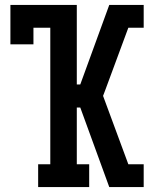

<svg xmlns="http://www.w3.org/2000/svg" viewBox="-20 -755 640 775"><path d="M134 0V-92H183V-643H115V-576H22V-735H290V-414H304L421 -735H560V-643H498L404 -389L396 -368L498 -92H560V0H421L304 -321H290V-92H340V0Z"/></svg>

Font: Iosevka Curly Slab SmBdEx
Style: Regular
Weight: 600
Width: 7
Monospace: yes
Designer: Belleve Invis
Foundry: Belleve Invis
Version: Version 11.1.0; ttfautohint (v1.8.3)